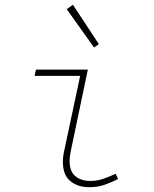

<svg xmlns="http://www.w3.org/2000/svg" viewBox="-20 -768 640 800"><path d="M351 12Q304 12 273 -13.5Q242 -39 242 -94Q242 -105 243.5 -117Q245 -129 248 -142L314 -452H124L130 -478H346L274 -134Q272 -124 271 -115Q270 -106 270 -98Q270 -53 294.5 -33.5Q319 -14 356 -14Q383 -14 408.5 -22.5Q434 -31 462 -44L472 -22Q442 -7 414 2.5Q386 12 351 12ZM372 -570 258 -730 284 -748 392 -584Z"/></svg>

Font: Source Code Pro ExtraLight ExtraLight
Style: Italic
Weight: 250
Italic angle: -11°
Monospace: yes
Version: Version 1.016;hotconv 1.0.116;makeotfexe 2.5.65601